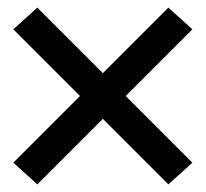

<svg xmlns="http://www.w3.org/2000/svg" viewBox="-20 -592 540 504"><path d="M78 -108 15 -165 190 -340 15 -515 78 -572 250 -400 422 -572 485 -515 310 -340 485 -165 422 -108 250 -280Z"/></svg>

Font: Iosevka SS10 Medium
Style: Regular
Weight: 500
Monospace: yes
Designer: Belleve Invis
Foundry: Belleve Invis
Version: Version 28.0.6; ttfautohint (v1.8.4)